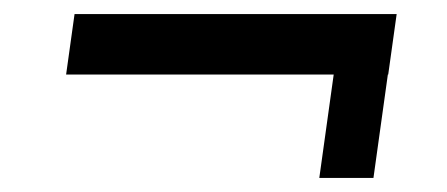

<svg xmlns="http://www.w3.org/2000/svg" viewBox="-20 -413 635 273"><path d="M434 -160 462 -361H539L511 -160ZM86 -393H544L532 -307H74Z"/></svg>

Font: Pathway Extreme 8pt Thin 12pt SemiBold
Style: Italic
Weight: 600
Italic angle: -8°
Version: Version 1.001;gftools[0.9.26]